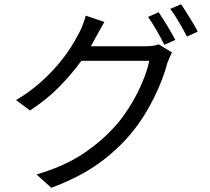

<svg xmlns="http://www.w3.org/2000/svg" viewBox="-20 -823 996 909"><path d="M669 -604Q709 -604 731 -613L794 -575Q789 -564 782.5 -549.5Q776 -535 772 -524Q763 -488 747 -446.5Q731 -405 710 -362Q689 -319 662 -276Q635 -233 603 -194Q538 -115 447.5 -49.5Q357 16 223 66L153 3Q286 -36 377.5 -98Q469 -160 535 -237Q563 -270 587.5 -308Q612 -346 632 -386Q652 -426 666 -464Q680 -502 687 -535H365Q321 -474 261.5 -413Q202 -352 122 -300L56 -349Q118 -386 167 -429Q216 -472 253 -515.5Q290 -559 315.5 -599.5Q341 -640 357 -672Q364 -685 372.5 -707.5Q381 -730 386 -749L474 -719Q463 -700 451.5 -679Q440 -658 432 -644Q427 -634 421.5 -624.5Q416 -615 410 -604ZM731 -765Q749 -739 772 -701Q795 -663 810 -634L758 -611Q744 -640 722 -678Q700 -716 681 -743ZM837 -803Q846 -790 857 -773Q868 -756 879 -738Q890 -720 900 -703Q910 -686 916 -673L865 -650Q849 -681 827.5 -718Q806 -755 786 -781Z"/></svg>

Font: Kinto Sans
Style: Regular
Weight: 400
Designer: Authors: Ryoko NISHIZUKA  (kana & ideographs); Paul D. Hunt (Latin, Greek & Cyrillic); Wenlong ZHANG  (bopomofo); Sandol
Foundry: Adobe Systems Incorporated, ookami Inc.
Version: Version 0.001